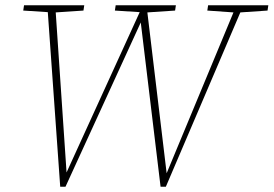

<svg xmlns="http://www.w3.org/2000/svg" viewBox="-20 -697 1036 727"><path d="M765 -657 768 -677H996L993 -657L890 -650L608 10H588L513 -612L228 10H208L161 -651L68 -657L71 -677H299L296 -657L191 -650L232 -44L509 -651L415 -657L418 -677H646L643 -657L538 -650L611 -41L864 -650Z"/></svg>

Font: Source Serif Pro ExtraLight
Style: Italic
Weight: 200
Italic angle: -12°
Designer: Frank Grießhammer
Foundry: Adobe Systems Incorporated
Version: Version 3.001;hotconv 1.0.111;makeotfexe 2.5.65597